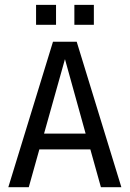

<svg xmlns="http://www.w3.org/2000/svg" viewBox="-20 -778 540 798"><path d="M250 -532.2 163.1 -222.7H335.9ZM200.2 -604.5H298.8L484.4 0H399.4L355.5 -157.2H143.6L99.6 0H14.6ZM129.9 -757.8H212.9V-674.8H129.9ZM289.1 -757.8H370.1V-674.8H289.1Z"/></svg>

Font: BabelStone Coelbren y Beirdd
Style: Regular
Weight: 400
Designer: Andrew West
Foundry: BabelStone
Version: Version 1.00;September 27, 2022